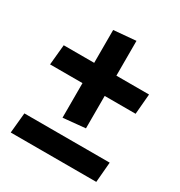

<svg xmlns="http://www.w3.org/2000/svg" viewBox="-137 -559 699 746"><g transform="rotate(30 212.5 -185.5)"><path d="M162.1 -305.7Q162.1 -342.8 162.1 -453.1Q186.5 -455.1 261.7 -461.9Q261.7 -422.9 261.7 -305.7Q298.8 -305.7 408.2 -305.7Q406.2 -283.2 400.4 -214.8Q365.2 -214.8 261.7 -214.8Q261.7 -178.7 261.7 -69.3Q237.3 -66.4 162.1 -59.6Q162.1 -98.6 162.1 -214.8Q126 -214.8 16.6 -214.8Q18.6 -237.3 25.4 -305.7Q59.6 -305.7 162.1 -305.7ZM16.6 90.8Q18.6 68.4 25.4 0Q121.1 0 408.2 0Q406.2 22.5 400.4 90.8Q304.7 90.8 16.6 90.8Z"/></g></svg>

Font: Acme Polish
Style: Regular
Weight: 400
Designer: Juan Pablo del Peral
Version: Version 1.002